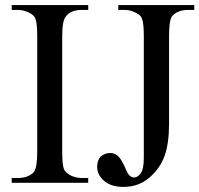

<svg xmlns="http://www.w3.org/2000/svg" viewBox="-20 -717 782 753"><path d="M326 -19V0H26V-19H50Q93 -19 114 -44Q126 -62 126 -123V-574Q126 -626 119 -643Q114 -657 98 -665Q76 -678 50 -678H26V-697H326V-678H300Q257 -678 238 -652Q224 -636 224 -574V-123Q224 -70 231 -53Q237 -41 253 -31Q275 -19 300 -19ZM444 -678V-697H742V-678H717Q674 -678 654 -652Q643 -636 643 -574V-232Q643 -154 625.5 -105.5Q608 -57 566 -20.5Q524 16 464 16Q416 16 388.5 -7.5Q361 -31 361 -63Q361 -87 374 -102Q390 -117 413 -117Q429 -117 442.5 -105.5Q456 -94 476 -48Q487 -21 506 -21Q520 -21 532 -37.5Q544 -54 544 -98V-574Q544 -626 537 -643Q533 -657 516 -665Q494 -678 470 -678Z"/></svg>

Font: MM Taunggyi
Style: Regular
Weight: 400
Designer: Khon Soe Zaw Thu
Version: Version 1.00 July 18, 2016, initial release